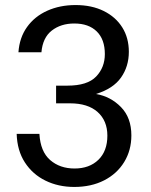

<svg xmlns="http://www.w3.org/2000/svg" viewBox="-20 -730 596 760"><path d="M274 10Q211 10 160 -15Q109 -40 78.5 -87Q48 -134 46 -200H136Q140 -130 178.5 -96.5Q217 -63 275 -63Q334 -63 369.5 -97.5Q405 -132 405 -193Q405 -252 366.5 -286.5Q328 -321 257 -321H202V-391H247Q326 -391 360.5 -427Q395 -463 395 -516Q395 -574 363 -605.5Q331 -637 274 -637Q221 -637 185 -609Q149 -581 144 -523H53Q57 -581 87 -623Q117 -665 167 -687.5Q217 -710 279 -710Q343 -710 390.5 -686.5Q438 -663 464 -621.5Q490 -580 490 -525Q490 -467 459 -423Q428 -379 360 -358Q418 -348 459 -306Q500 -264 500 -194Q500 -135 471.5 -88.5Q443 -42 392 -16Q341 10 274 10Z"/></svg>

Font: Hedvig Letters Sans
Style: Regular
Weight: 400
Designer: Alexander Örn & Tor Weibull
Foundry: Kanon Foundry
Version: Version 1.000; ttfautohint (v1.8.4.7-5d5b)